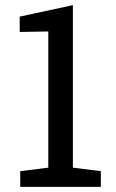

<svg xmlns="http://www.w3.org/2000/svg" viewBox="-20 -731 452 751"><path d="M59.1 -61.5 168.9 -75.2V-607.9L57.1 -606V-666L265.1 -710.9V-75.2L374.5 -61.5V0H59.1Z"/></svg>

Font: TypoPRO Roboto Slab
Style: Regular
Weight: 400
Designer: Google
Version: Version 1.100263; 2013; ttfautohint (v0.94.20-1c74) -l 8 -r 